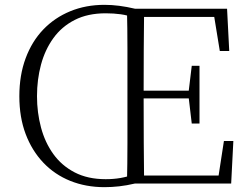

<svg xmlns="http://www.w3.org/2000/svg" viewBox="-20 -759 1029 794"><path d="M133 -361Q133 -294 149.5 -232Q166 -170 200.5 -122Q235 -74 289 -46Q343 -18 417 -18Q450 -18 478.5 -23Q507 -28 538 -39V0Q504 8 473 11.5Q442 15 412 15Q335 15 270.5 -11Q206 -37 159 -86.5Q112 -136 86 -205Q60 -274 60 -361Q60 -448 86 -518Q112 -588 159 -637Q206 -686 270.5 -712.5Q335 -739 412 -739Q442 -739 473 -735Q504 -731 538 -723V-685Q508 -696 479 -700Q450 -704 417 -704Q343 -704 289 -676.5Q235 -649 200.5 -601Q166 -553 149.5 -491.5Q133 -430 133 -361ZM505 0Q507 -83 507 -166Q507 -249 507 -333V-390Q507 -474 507 -557.5Q507 -641 505 -723H576Q575 -641 574.5 -556Q574 -471 574 -377V-357Q574 -255 574.5 -169Q575 -83 576 0ZM773 -248 760 -358V-379L773 -487H805V-248ZM541 -352V-384H779V-352ZM889 -548 866 -689H541V-723H919L928 -548ZM906 -176H945L936 0H541V-33H884Z"/></svg>

Font: Noto Serif SC ExtraLight ExtraLight
Style: Regular
Weight: 250
Version: Version 2.002-H1;hotconv 1.1.0;makeotfexe 2.6.0